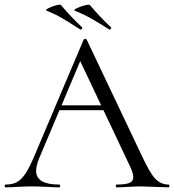

<svg xmlns="http://www.w3.org/2000/svg" viewBox="-24 -804 747 824"><path d="M228 -352H434L441 -331H213ZM699 0Q680 0 640 -2Q600 -4 582 -4Q560 -4 526 -2Q494 0 477 0Q473 0 473 -6Q473 -12 477 -12Q515 -12 531.5 -19Q548 -26 548 -44Q548 -59 536 -86L314 -555L339 -586L145 -127Q131 -93 131 -71Q131 -12 229 -12Q234 -12 234 -6Q234 0 229 0Q211 0 177 -2Q139 -4 111 -4Q85 -4 51 -2Q21 0 1 0Q-4 0 -4 -6Q-4 -12 1 -12Q29 -12 48.5 -22.5Q68 -33 85.5 -59.5Q103 -86 124 -136L335 -634Q337 -637 342 -637Q347 -637 348 -634L584 -137Q618 -63 642 -37.5Q666 -12 699 -12Q703 -12 703 -6Q703 0 699 0ZM297 -758Q290 -761 305 -768.5Q320 -776 339.5 -781Q359 -786 362 -782Q404 -732 452 -687Q453 -686 453 -684Q453 -681 450 -678.5Q447 -676 444 -678Q400 -706 368.5 -724Q337 -742 297 -758ZM176 -758Q169 -761 183 -768.5Q197 -776 216 -781Q235 -786 238 -782Q280 -732 328 -687Q329 -686 329 -684Q329 -681 326 -678.5Q323 -676 320 -678Q273 -708 243.5 -725.5Q214 -743 176 -758Z"/></svg>

Font: Cormorant Unicase
Style: Regular
Weight: 400
Designer: Christian Thalmann (Catharsis Fonts)
Foundry: Catharsis Fonts
Version: Version 4.000